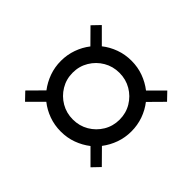

<svg xmlns="http://www.w3.org/2000/svg" viewBox="-103 -740 837 837"><g transform="rotate(-45 316.0 -321.0)"><path d="M114.9 -84.8 79.3 -118.9 144.9 -184.5Q123 -212.7 110.4 -247Q97.7 -281.4 97.7 -320.7Q97.7 -360 110.4 -394.8Q123 -429.5 144.9 -456.9L79.3 -522.5L114.9 -556.7L180.5 -491.8Q209.2 -513.7 243.6 -526Q278 -538.3 316 -538.3Q354 -538.3 388.8 -526Q423.5 -513.7 451.5 -491.8L517.1 -556.7L552.7 -522.5L487.1 -456.9Q509 -429.5 521.6 -394.8Q534.3 -360 534.3 -320.7Q534.3 -281.4 521.6 -247Q509 -212.7 487.1 -184.5L552.7 -118.9L517.1 -84.8L451.5 -149.6Q423.5 -127.7 388.8 -115.4Q354 -103.2 316 -103.2Q278 -103.2 243.6 -115.4Q209.2 -127.7 180.5 -149.6ZM316 -175.9Q356.1 -175.9 388.8 -195.5Q421.5 -215.2 440.7 -247.9Q459.9 -280.6 459.9 -320.7Q459.9 -360.8 440.7 -393.5Q421.5 -426.2 388.8 -445.9Q356.1 -465.6 316 -465.6Q275.9 -465.6 243.2 -445.9Q210.5 -426.2 191.3 -393.5Q172.1 -360.8 172.1 -320.7Q172.1 -280.6 191.3 -247.9Q210.5 -215.2 243.2 -195.5Q275.9 -175.9 316 -175.9Z"/></g></svg>

Font: Atkinson Hyperlegible Mono ExtraLight
Style: Regular
Weight: 200
Monospace: yes
Designer: Elliott Scott, Megan Eiswerth, Linus Boman, Theodore Petrosky, Letters from Sweden
Foundry: Applied Design Works, Letters from Sweden
Version: Version 2.001